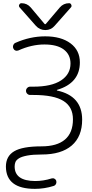

<svg xmlns="http://www.w3.org/2000/svg" viewBox="-20 -995 586 1222"><path d="M244.1 -63.5Q342.8 -63.5 393.6 -106.9Q444.3 -150.4 444.3 -235.4Q444.3 -314.5 383.8 -352.5Q323.2 -390.6 192.4 -390.6H171.9Q161.1 -390.6 153.3 -398.4Q145.5 -406.2 145.5 -417Q145.5 -427.7 153.3 -435.5Q161.1 -443.4 171.9 -443.4H192.4Q307.6 -443.4 368.2 -482.9Q428.7 -522.5 428.7 -590.8Q428.7 -647.5 386.2 -679.7Q343.8 -711.9 262.7 -711.9Q180.7 -711.9 96.7 -673.8Q86.9 -669.9 77.6 -673.8Q68.4 -677.7 64.5 -687.5Q60.5 -698.2 64.9 -708.5Q69.3 -718.8 79.1 -722.7Q171.9 -763.7 267.6 -763.7Q369.1 -763.7 428.7 -719.2Q488.3 -674.8 488.3 -597.7Q488.3 -465.8 342.8 -422.9Q341.8 -422.9 341.8 -421.4Q341.8 -419.9 342.8 -418.9Q502.9 -384.8 502.9 -233.4Q502.9 -126 436.5 -68.8Q370.1 -11.7 246.1 -11.7Q189.5 -11.7 153.3 -4.9Q117.2 2 100.6 12.7Q84 23.4 78.6 35.6Q73.2 47.9 73.2 64.5Q73.2 156.2 203.1 157.2Q256.8 157.2 308.6 140.6Q318.4 137.7 327.1 142.6Q335.9 147.5 337.9 156.2Q340.8 167 335.9 176.3Q331.1 185.5 321.3 188.5Q262.7 207 202.1 207Q18.6 207 17.6 65.4Q17.6 -1 70.3 -32.2Q123 -63.5 244.1 -63.5ZM262.7 -843.8Q267.6 -837.9 272.5 -843.8L360.4 -947.3Q383.8 -974.6 419.9 -974.6Q429.7 -974.6 433.6 -964.8Q435.5 -960.9 435.5 -958Q435.5 -952.1 431.6 -948.2L328.1 -831.1Q304.7 -803.7 268.6 -803.7Q232.4 -803.7 208 -831.1L104.5 -948.2Q100.6 -953.1 100.6 -958Q100.6 -961.9 102.5 -964.8Q106.4 -974.6 117.2 -974.6Q152.3 -974.6 175.8 -947.3Z"/></svg>

Font: Gen Jyuu Gothic P Light
Style: Regular
Weight: 200
Designer: [Source Han Sans]
Ryoko NISHIZUKA  (kana & ideographs); Paul D. Hunt (Latin, Greek & Cyrillic); Wenlong ZHANG  (bopomofo
Version: Version 1.002.20150607